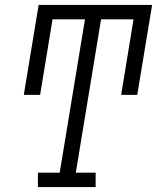

<svg xmlns="http://www.w3.org/2000/svg" viewBox="-20 -755 640 775"><path d="M133 0V-58H221L323 -677H192L142 -372H76L136 -735H594L534 -372H469L519 -677H388L286 -58H366V0Z"/></svg>

Font: Iosevka Slab LtExObl
Style: Regular
Weight: 300
Width: 7
Italic angle: -9°
Monospace: yes
Designer: Belleve Invis
Foundry: Belleve Invis
Version: Version 11.1.0; ttfautohint (v1.8.3)